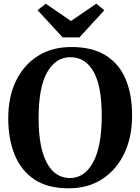

<svg xmlns="http://www.w3.org/2000/svg" viewBox="-20 -1006 758 1037"><path d="M354 11Q240 12 167.2 -35.8Q94.5 -83.5 59.5 -169.5Q24.5 -255.5 24.5 -367.5Q24.5 -484 67 -570.5Q109.5 -657 186.2 -704.8Q263 -752.5 366.5 -752Q479.5 -752 552 -706.2Q624.5 -660.5 659 -577.5Q693.5 -494.5 693.5 -382.5Q693.5 -266 651.5 -177.8Q609.5 -89.5 533.2 -39.5Q457 10.5 354 11ZM360 -697Q281 -697 234.8 -615.8Q188.5 -534.5 188.5 -368Q188.5 -210 232.5 -127.2Q276.5 -44.5 358 -44.5Q437 -44.5 483.2 -130Q529.5 -215.5 529.5 -382Q529.5 -540 485.5 -618.5Q441.5 -697 360 -697ZM227 -986 363.5 -892.5 500 -986 543.5 -950.5 409 -804H318.5L183 -951Z"/></svg>

Font: Merriweather Text Regular
Style: Bold
Weight: 700
Designer: Eben Sorkin
Foundry: Eben Sorkin
Version: Version 2.100; ttfautohint (v1.7.19-72a1) -l 8 -r 50 -G 200 